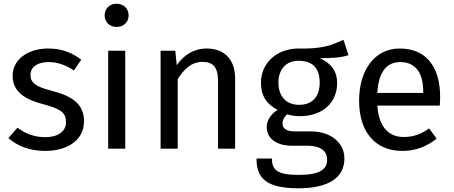

<svg xmlns="http://www.w3.org/2000/svg" viewBox="-20 -800 2440 1033"><path d="M238 -539C129 -539 48 -478 48 -394C48 -320 93 -271 207 -241C309 -214 335 -194 335 -142C335 -92 291 -62 222 -62C165 -62 116 -81 74 -113L25 -57C71 -17 135 12 224 12C331 12 432 -38 432 -148C432 -240 368 -284 257 -312C172 -334 144 -354 144 -397C144 -439 181 -466 241 -466C290 -466 331 -451 378 -421L417 -479C367 -517 312 -539 238 -539Z M654 -527H562V0H654ZM607 -780C569 -780 543 -753 543 -717C543 -682 569 -655 607 -655C646 -655 672 -682 672 -717C672 -753 646 -780 607 -780Z M1092 -539C1023 -539 967 -503 931 -449L923 -527H844V0H936V-374C971 -430 1011 -467 1070 -467C1121 -467 1153 -444 1153 -365V0H1245V-378C1245 -478 1189 -539 1092 -539Z M1587 -473C1662 -473 1700 -433 1700 -356C1700 -280 1661 -236 1589 -236C1517 -236 1478 -285 1478 -355C1478 -424 1516 -473 1587 -473ZM1828 -586C1766 -558 1718 -536 1587 -539C1471 -539 1384 -463 1384 -355C1384 -287 1412 -241 1473 -209C1435 -184 1415 -150 1415 -116C1415 -63 1457 -16 1551 -16H1634C1700 -16 1740 9 1740 59C1740 112 1700 141 1586 141C1470 141 1443 113 1443 53H1360C1360 160 1414 213 1586 213C1749 213 1833 155 1833 53C1833 -31 1761 -93 1653 -93H1569C1515 -93 1500 -112 1500 -136C1500 -155 1511 -174 1526 -185C1548 -178 1569 -175 1593 -175C1719 -175 1794 -250 1794 -354C1794 -415 1763 -459 1701 -487C1761 -487 1811 -489 1855 -503Z M2257 -300H2010C2017 -417 2063 -466 2133 -466C2216 -466 2257 -409 2257 -306ZM2348 -279C2348 -440 2273 -539 2131 -539C1995 -539 1912 -422 1912 -258C1912 -91 1998 12 2145 12C2218 12 2277 -13 2329 -54L2289 -109C2243 -77 2204 -63 2152 -63C2076 -63 2019 -110 2010 -232H2346C2347 -244 2348 -261 2348 -279Z"/></svg>

Font: Fira Math
Style: Regular
Weight: 400
Designer: Xiangdong Zeng
Foundry: Xiangdong Zeng
Version: Version 0.3.4